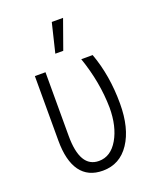

<svg xmlns="http://www.w3.org/2000/svg" viewBox="-140 -828 751 921"><g transform="rotate(-20 235.0 -368.0)"><path d="M126.5 -528.3V-203.6Q126.5 -40.5 222.7 -40.5Q283.2 -40.5 320.3 -104.2Q357.4 -168 357.4 -264.2Q355.5 -394 309.1 -528.3H367.2Q411.1 -408.7 411.1 -265.1Q411.1 -139.6 361.3 -64.9Q311.5 9.8 224.6 9.8Q149.4 9.8 110.8 -43.2Q72.3 -96.2 72.3 -199.2V-528.3ZM237.3 -744.6H294.9L241.7 -595.7H201.2Z"/></g></svg>

Font: MAUL Condensed Light
Style: Light
Weight: 300
Designer: MAUL
Version: Version 2.137; 2017; ttfautohint (v1.8.3)